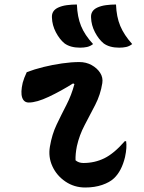

<svg xmlns="http://www.w3.org/2000/svg" viewBox="-20 -822 640 854"><path d="M322 -802Q324 -747 340.5 -706.5Q357 -666 394 -626Q381 -616 367 -613Q353 -610 336 -610Q293 -610 267 -629Q245 -647 228.5 -678.5Q212 -710 211 -744Q209 -774 238 -788Q255 -796 277 -799Q299 -802 322 -802ZM496 -802Q498 -747 515 -706.5Q532 -666 568 -626Q555 -616 541 -613Q527 -610 510 -610Q467 -610 441 -629Q419 -647 402.5 -678.5Q386 -710 385 -744Q383 -774 412 -788Q429 -796 451 -799Q473 -802 496 -802ZM99 -501Q133 -514 173.5 -524Q214 -534 256 -540Q298 -546 333 -546Q363 -546 387.5 -532.5Q412 -519 425.5 -498Q439 -477 435 -452Q427 -401 403.5 -355.5Q380 -310 356.5 -265.5Q333 -221 322 -172Q315 -137 316 -109Q330 -97 351 -97Q401 -97 444 -118Q487 -139 535 -194H541Q543 -181 542 -163.5Q541 -146 536 -123Q521 -61 487 -29Q468 -11 434.5 0.5Q401 12 359 12Q310 12 271 -14.5Q232 -41 213 -82.5Q194 -124 202 -170Q211 -224 232 -268Q253 -312 275.5 -355.5Q298 -399 311 -448L305 -451Q251 -417 197 -391.5Q143 -366 108 -366Q86 -366 78.5 -388.5Q71 -411 81 -454Q87 -476 99 -501Z"/></svg>

Font: Recursive Mn Csl St SmB
Style: Italic
Weight: 600
Italic angle: -15°
Monospace: yes
Version: Version 1.079;hotconv 1.0.112;makeotfexe 2.5.65598; ttfautoh